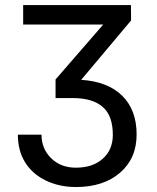

<svg xmlns="http://www.w3.org/2000/svg" viewBox="-20 -731 622 761"><path d="M389.2 -633.8H71.8V-710.9H499L499.5 -649.9L301.8 -414.6Q407.7 -407.7 464.6 -351.3Q521.5 -294.9 521.5 -198.2Q521.5 -103 455.8 -46.4Q390.1 10.3 280.8 10.3Q215.3 10.3 161.9 -15.4Q108.4 -41 79.6 -87.4Q50.8 -133.8 50.8 -197.3H144.5Q144.5 -141.6 182.6 -104Q220.7 -66.4 280.8 -66.4Q347.7 -66.4 387.5 -102.1Q427.2 -137.7 427.2 -196.3Q427.2 -272.9 386.7 -307.6Q346.2 -342.3 269 -342.3H200.2V-416Z"/></svg>

Font: SteelSelectRoboto
Style: Roboto-Regular
Weight: 400
Designer: Google
Version: Version 2.137; 2017